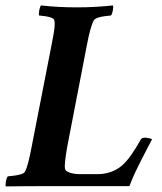

<svg xmlns="http://www.w3.org/2000/svg" viewBox="-29 -666 583 689"><path d="M211.9 -137.7Q201.2 -74.2 204.1 -60.5Q206.1 -51.3 222.4 -46.1Q238.8 -41 258.8 -41H319.3Q373.5 -41 410.2 -73.2Q439 -98.6 476.6 -166Q479.5 -171.9 491.2 -171.9Q498 -171.9 506.6 -169.9Q515.1 -168 516.6 -166Q514.6 -162.6 499.8 -134Q484.9 -105.5 479.5 -94.7Q474.1 -84 463.4 -62.3Q452.6 -40.5 446.3 -25.4Q439.9 -10.3 435.5 2H121.1Q92.8 2 63.5 2.2Q34.2 2.4 15.1 2.7Q-3.9 2.9 -7.8 2.9Q-10.3 -1.5 -7.8 -14.9Q-5.4 -28.3 -1 -33.2Q54.2 -37.6 60.5 -49.8Q71.8 -69.8 85 -141.6L155.3 -501Q156.2 -505.9 158.4 -517.8Q160.6 -529.8 161.6 -534.4Q162.6 -539.1 164.1 -548.3Q165.5 -557.6 166 -562Q166.5 -566.4 167 -573Q167.5 -579.6 167.2 -584.2Q167 -588.9 166 -592.8Q164.1 -606 111.3 -610.4Q109.4 -615.2 111.8 -628.7Q114.3 -642.1 118.2 -646.5Q177.7 -639.6 247.1 -639.6Q312.5 -639.6 376 -646.5Q378.4 -642.1 376 -628.7Q373.5 -615.2 369.1 -610.4Q314.5 -606 307.6 -592.8Q294.9 -569.8 282.2 -501Z"/></svg>

Font: Amiri
Style: Bold Slanted
Weight: 700
Italic angle: 9°
Designer: Khaled Hosny
Version: Version 000.107